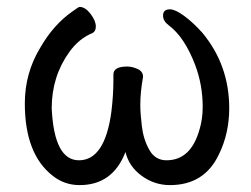

<svg xmlns="http://www.w3.org/2000/svg" viewBox="-20 -513 727 557"><path d="M473 24Q428 24 391 -3Q354 -30 344 -72Q307 24 211 24Q167 24 133 -3Q52 -66 52 -213Q52 -301 97 -375Q135 -441 189 -479Q208 -493 211 -493Q227 -493 242.5 -473Q258 -453 258 -436Q258 -422 248 -417Q209 -401 181 -362Q130 -291 130 -199Q137 -48 209 -48Q284 -48 303 -188Q309 -236 309 -281V-297Q309 -320 349 -320Q363 -320 379 -313Q395 -306 395 -290Q387 -246 387 -208Q387 -185 391.5 -147Q396 -109 413 -78.5Q430 -48 463 -48Q534 -48 559 -138Q568 -168 568 -203Q568 -267 546 -325Q515 -406 469 -440Q453 -452 453 -468Q453 -486 473 -486Q488 -486 513.5 -467.5Q539 -449 567 -418Q645 -324 645 -199Q645 -126 615 -65Q573 24 473 24Z"/></svg>

Font: LXGW WenKai Medium
Style: Regular
Weight: 500
Designer: LXGW / Fontworks Inc.
Foundry: LXGW / Fontworks Inc.
Version: Version 1.501; October 10, 2024